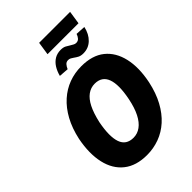

<svg xmlns="http://www.w3.org/2000/svg" viewBox="-293 -1145 1276 1276"><g transform="rotate(-45 345.0 -506.5)"><path d="M308 11Q207 11 144.5 -38.5Q82 -88 61.5 -177.5Q41 -267 64 -385Q82 -468 116 -530Q150 -592 196.5 -633.5Q243 -675 298.5 -695.5Q354 -716 416 -716Q519 -716 580.5 -666.5Q642 -617 662.5 -528Q683 -439 659 -322Q641 -238 607 -175.5Q573 -113 527 -71.5Q481 -30 425 -9.5Q369 11 308 11ZM326 -134Q363 -134 394 -156.5Q425 -179 448 -224Q471 -269 485 -338Q508 -453 486 -512Q464 -571 397 -571Q360 -571 329.5 -549Q299 -527 276.5 -482.5Q254 -438 238 -367Q216 -252 237 -193Q258 -134 326 -134ZM314 -931 328 -1024H619L605 -931ZM487 -766Q463 -766 448 -774Q433 -782 421 -791Q412 -797 403.5 -802Q395 -807 383 -807Q366 -807 355.5 -795Q345 -783 338 -766L270 -771Q279 -806 296 -833Q313 -860 338 -875Q363 -890 396 -890Q420 -890 435 -882Q450 -874 462 -866Q473 -860 482 -854.5Q491 -849 502 -849Q520 -849 530.5 -861.5Q541 -874 546 -890L615 -886Q603 -831 569 -798.5Q535 -766 487 -766Z"/></g></svg>

Font: Nunito Sans 10pt Condensed Black
Style: Italic
Weight: 900
Width: 3
Italic angle: -9°
Designer: Vernon Adams
Foundry: Vernon Adams
Version: Version 3.101;gftools[0.9.27]